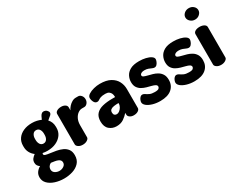

<svg xmlns="http://www.w3.org/2000/svg" viewBox="-95 -1291 2647 2087"><g transform="rotate(-30 1229.0 -247.0)"><path d="M240 217Q181 217 128.5 200Q76 183 44 150.5Q12 118 12 72Q12 36 31 10Q50 -16 79 -32Q63 -42 53 -57Q43 -72 43 -94Q43 -122 57.5 -140.5Q72 -159 94 -175Q63 -198 46 -230.5Q29 -263 29 -302V-317Q29 -366 54.5 -403Q80 -440 126.5 -461Q173 -482 234 -482Q266 -482 295 -475.5Q324 -469 347 -458Q365 -502 378 -515Q391 -528 404 -528Q432 -528 447.5 -512Q463 -496 463 -482Q463 -474 459 -466.5Q455 -459 447 -452Q438 -444 426.5 -435.5Q415 -427 404 -416Q423 -396 432.5 -371Q442 -346 442 -317V-302Q442 -254 415.5 -216.5Q389 -179 342 -157Q295 -135 234 -135Q201 -135 174 -141Q172 -137 171 -134Q170 -131 170 -128Q170 -114 191.5 -108Q213 -102 246.5 -98Q280 -94 318 -87Q356 -80 389.5 -65Q423 -50 444.5 -21.5Q466 7 466 54Q466 113 432.5 149Q399 185 347.5 201Q296 217 240 217ZM237 119Q267 119 291.5 102.5Q316 86 316 58Q316 41 306.5 30Q297 19 280.5 12.5Q264 6 242.5 2.5Q221 -1 198 -4Q178 6 168 22Q158 38 158 56Q158 87 182.5 103Q207 119 237 119ZM236 -225Q262 -225 277 -246.5Q292 -268 292 -302V-317Q292 -348 277.5 -370Q263 -392 235 -392Q208 -392 193.5 -370Q179 -348 179 -317V-303Q179 -270 193.5 -247.5Q208 -225 236 -225Z M599 0Q566 0 544.5 -15Q523 -30 523 -48V-429Q523 -450 544.5 -463Q566 -476 599 -476Q628 -476 648 -463Q668 -450 668 -429V-392Q678 -414 696.5 -434.5Q715 -455 738.5 -468.5Q762 -482 787 -482H816Q838 -482 854.5 -462Q871 -442 871 -415Q871 -387 854.5 -367Q838 -347 816 -347H787Q760 -347 735 -328.5Q710 -310 694 -277Q678 -244 678 -198V-48Q678 -30 655 -15Q632 0 599 0Z M1018 10Q966 10 928 -22.5Q890 -55 890 -123Q890 -182 920 -215Q950 -248 1002.5 -261Q1055 -274 1124 -274H1160V-284Q1160 -301 1153 -318Q1146 -335 1130 -346.5Q1114 -358 1085 -358Q1044 -358 1024 -350Q1004 -342 993 -333.5Q982 -325 968 -325Q943 -325 929.5 -350Q916 -375 916 -402Q916 -426 943.5 -444Q971 -462 1010.5 -472Q1050 -482 1087 -482Q1169 -482 1219 -454Q1269 -426 1292 -381.5Q1315 -337 1315 -286V-48Q1315 -28 1293.5 -14Q1272 0 1239 0Q1210 0 1190 -14Q1170 -28 1170 -48V-70Q1143 -39 1107 -14.5Q1071 10 1018 10ZM1085 -103Q1101 -103 1118 -115.5Q1135 -128 1147.5 -149Q1160 -170 1160 -195V-199H1156Q1128 -199 1102.5 -195.5Q1077 -192 1061.5 -180.5Q1046 -169 1046 -145Q1046 -123 1057 -113Q1068 -103 1085 -103Z M1567 10Q1515 10 1471.5 -3Q1428 -16 1402.5 -37Q1377 -58 1377 -82Q1377 -94 1383.5 -110Q1390 -126 1401.5 -138Q1413 -150 1428 -150Q1444 -150 1460 -138.5Q1476 -127 1499.5 -116Q1523 -105 1563 -105Q1603 -105 1614 -116.5Q1625 -128 1625 -138Q1625 -155 1608 -164.5Q1591 -174 1564.5 -180.5Q1538 -187 1508 -195.5Q1478 -204 1451.5 -219Q1425 -234 1408 -260Q1391 -286 1391 -328Q1391 -365 1408.5 -400.5Q1426 -436 1467 -459Q1508 -482 1579 -482Q1623 -482 1661.5 -473Q1700 -464 1724.5 -447.5Q1749 -431 1749 -410Q1749 -400 1742.5 -382.5Q1736 -365 1723.5 -351Q1711 -337 1693 -337Q1680 -337 1664 -344.5Q1648 -352 1628 -359.5Q1608 -367 1581 -367Q1561 -367 1548.5 -362Q1536 -357 1530 -350Q1524 -343 1524 -335Q1524 -321 1541 -313.5Q1558 -306 1585 -299.5Q1612 -293 1642 -284.5Q1672 -276 1699 -259.5Q1726 -243 1743 -215.5Q1760 -188 1760 -144Q1760 -74 1710.5 -32Q1661 10 1567 10Z M1996 10Q1944 10 1900.5 -3Q1857 -16 1831.5 -37Q1806 -58 1806 -82Q1806 -94 1812.5 -110Q1819 -126 1830.5 -138Q1842 -150 1857 -150Q1873 -150 1889 -138.5Q1905 -127 1928.5 -116Q1952 -105 1992 -105Q2032 -105 2043 -116.5Q2054 -128 2054 -138Q2054 -155 2037 -164.5Q2020 -174 1993.5 -180.5Q1967 -187 1937 -195.5Q1907 -204 1880.5 -219Q1854 -234 1837 -260Q1820 -286 1820 -328Q1820 -365 1837.5 -400.5Q1855 -436 1896 -459Q1937 -482 2008 -482Q2052 -482 2090.5 -473Q2129 -464 2153.5 -447.5Q2178 -431 2178 -410Q2178 -400 2171.5 -382.5Q2165 -365 2152.5 -351Q2140 -337 2122 -337Q2109 -337 2093 -344.5Q2077 -352 2057 -359.5Q2037 -367 2010 -367Q1990 -367 1977.5 -362Q1965 -357 1959 -350Q1953 -343 1953 -335Q1953 -321 1970 -313.5Q1987 -306 2014 -299.5Q2041 -293 2071 -284.5Q2101 -276 2128 -259.5Q2155 -243 2172 -215.5Q2189 -188 2189 -144Q2189 -74 2139.5 -32Q2090 10 1996 10Z M2336 0Q2302 0 2280.5 -15Q2259 -30 2259 -48V-429Q2259 -450 2280.5 -463Q2302 -476 2336 -476Q2368 -476 2391 -463Q2414 -450 2414 -429V-48Q2414 -30 2391 -15Q2368 0 2336 0ZM2336 -568Q2302 -568 2278 -590Q2254 -612 2254 -640Q2254 -669 2278 -690Q2302 -711 2336 -711Q2370 -711 2393.5 -690Q2417 -669 2417 -640Q2417 -612 2393.5 -590Q2370 -568 2336 -568Z"/></g></svg>

Font: Dosis ExtraLight ExtraBold
Style: Regular
Weight: 800
Version: Version 3.001; ttfautohint (v1.8.2)